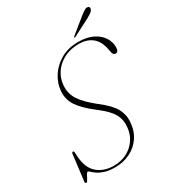

<svg xmlns="http://www.w3.org/2000/svg" viewBox="-205 -965 979 1087"><g transform="rotate(-30 284.0 -422.0)"><path d="M224.5 10Q183.5 10 156.8 1.2Q130 -7.5 114 -18.8Q98 -30 89.5 -38.5Q81 -47 76.5 -47Q71 -47 64 -34.2Q57 -21.5 50.5 -8.8Q44 4 39.5 4Q29.5 4 31 -6L52 -178Q53.5 -187 60 -187Q67.5 -187 67 -177.5L69 -148Q73.5 -74 115.2 -37.8Q157 -1.5 222 -1.5Q271 -1.5 308.8 -21.5Q346.5 -41.5 369.5 -75.8Q392.5 -110 396 -152.5Q401.5 -199.5 379.8 -238.5Q358 -277.5 296 -324Q227.5 -376.5 198 -420.2Q168.5 -464 173.5 -519.5Q177 -566 204.8 -609.8Q232.5 -653.5 281.2 -681.8Q330 -710 396.5 -710Q451.5 -710 490 -691.2Q528.5 -672.5 548.2 -642Q568 -611.5 567.5 -577Q567 -546.5 548.5 -546.5Q533 -546.5 528.5 -565.5L522.5 -595.5Q511 -647.5 477.8 -673Q444.5 -698.5 393.5 -698.5Q337.5 -698.5 295.5 -676.5Q253.5 -654.5 229.2 -618.2Q205 -582 202 -539Q197 -488 224.2 -445.2Q251.5 -402.5 317 -350.5Q383 -300.5 406 -259.2Q429 -218 425.5 -171Q421.5 -114 393.8 -73.5Q366 -33 321.8 -11.5Q277.5 10 224.5 10ZM489.5 -826.5Q507.5 -840.5 519.8 -848.2Q532 -856 542 -853.5Q550 -851.5 551.8 -844.8Q553.5 -838 549.5 -831Q545 -822 534 -814.8Q523 -807.5 508.5 -799.5L398 -742.5Q392.5 -739 390.5 -742.5Q388.5 -745.5 395 -750Z"/></g></svg>

Font: Fraunces 72pt Thin
Style: Italic
Weight: 100
Italic angle: -16°
Version: Version 1.000;[b76b70a41]